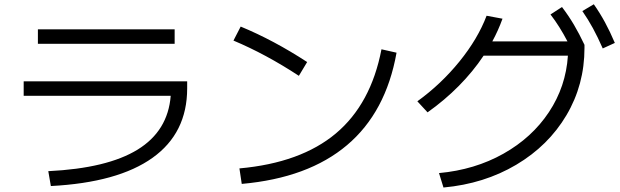

<svg xmlns="http://www.w3.org/2000/svg" viewBox="-20 -838 2852 883"><path d="M765.1 -397.5H88.9V-463.9H840.8V-431.6Q840.8 -226.1 681.6 -112.3Q522.5 1.5 213.9 17.6L202.1 -50.8Q473.1 -64 612.8 -149.9Q752.4 -235.8 765.1 -397.5ZM154.3 -703.1H783.2V-636.7H154.3Z M1734.4 -611.3 1803.7 -595.7Q1754.9 -321.8 1576.2 -170.7Q1397.5 -19.5 1091.8 7.8L1081.1 -63.5Q1363.3 -88.9 1524.7 -224.4Q1686 -359.9 1734.4 -611.3ZM1053.7 -651.4 1086.9 -715.8Q1238.3 -653.3 1392.6 -552.7L1354.5 -489.3Q1202.6 -588.9 1053.7 -651.4Z M2591.8 -582H2204.1Q2155.3 -508.8 2090.1 -442.9Q2024.9 -377 1946.3 -321.3L1899.4 -372.1Q2008.3 -450.7 2093 -555.2Q2177.7 -659.7 2217.8 -765.6L2291 -752Q2271.5 -697.8 2244.1 -647.5H2589.8Q2554.2 -716.3 2511.7 -771.5L2564.5 -805.7Q2594.7 -766.1 2619.4 -724.4Q2644 -682.6 2668 -631.8V-617.2Q2668 -448.2 2585 -308.1Q2502 -168 2354.2 -80.3Q2206.5 7.3 2019.5 24.4L1999 -42Q2163.6 -57.1 2295.2 -131.1Q2426.8 -205.1 2504.6 -322.5Q2582.5 -439.9 2591.8 -582ZM2658.2 -787.1 2710.9 -818.4Q2739.3 -777.8 2762.2 -735.6Q2785.2 -693.4 2807.6 -640.6L2752 -615.2Q2729 -667.5 2706.8 -708.3Q2684.6 -749 2658.2 -787.1Z"/></svg>

Font: Pretendard
Style: Regular
Weight: 400
Designer: Base glyphs from Inter by Rasmus Andersson; Hangeul glyphs from Noto Sans CJK(Source Han Sans) by Jang Soo-young and Kan
Foundry: Kil Hyung-jin
Version: Version 1.309